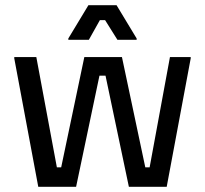

<svg xmlns="http://www.w3.org/2000/svg" viewBox="-20 -720 790 740"><path d="M273.3 0H127.5L35 -495V-500H120L199.2 -75H215.8L305 -500H450L540 -75H556.7L635 -500H715V-495L622.5 0H476.7L386.7 -428.3H363.3ZM322.5 -566.7H243.3V-571.7L320.8 -700H429.2L506.7 -571.7V-566.7H432.5L385 -642.5H365Z"/></svg>

Font: Familjen Grotesk Variable
Style: Regular
Weight: 400
Designer: Anders Wikstroem, Jonas Baeckman, Matilda Gysing, Kristian Moeller
Foundry: Familjen STHLM AB
Version: Version 2.000